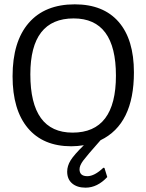

<svg xmlns="http://www.w3.org/2000/svg" viewBox="-20 -667 675 886"><path d="M375 199Q336 199 313 179.5Q290 160 290 125Q290 99 305.5 73.5Q321 48 367 3Q337 8 309 8Q179 8 108.5 -76Q38 -160 38 -315Q38 -475 112.5 -561Q187 -647 325 -647Q457 -647 527.5 -566Q598 -485 598 -333Q598 -94 444 -20Q381 51 364 74Q347 97 347 114Q347 146 383 146Q416 146 457 107L462 108L475 150Q429 199 375 199ZM320 -582Q120 -582 120 -324Q120 -55 315 -55Q515 -55 515 -318Q515 -582 320 -582Z"/></svg>

Font: Alegreya Sans SC
Style: Regular
Weight: 400
Designer: Juan Pablo del Peral
Foundry: Huerta Tipografica
Version: Version 2.007